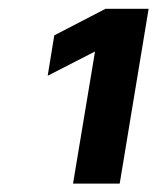

<svg xmlns="http://www.w3.org/2000/svg" viewBox="-20 -846 364 444"><path d="M323.7 -825.7 256.8 -421.4H148.9L199.7 -726.6H199.2L90.3 -670.9L105.5 -764.2L224.1 -825.7Z"/></svg>

Font: Inter Display
Style: Bold Italic
Weight: 700
Italic angle: -9.39999°
Designer: Rasmus Andersson
Foundry: rsms
Version: Version 4.000;git-a52131595